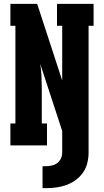

<svg xmlns="http://www.w3.org/2000/svg" viewBox="-20 -755 540 997"><path d="M201 222V108H218Q233 108 249 104.5Q265 101 277.5 91.5Q290 82 296.5 67.5Q303 53 303 37V-75L189 -423Q194 -391 195.5 -358.5Q197 -326 197 -294V-114H224V0H34V-114H60V-621H34V-735H173L303 -337V-621H276V-735H466V-621H440V37Q440 64 433.5 91Q427 118 411.5 140.5Q396 163 373.5 179.5Q351 196 325 205.5Q299 215 272 218.5Q245 222 218 222Z"/></svg>

Font: Iosevka Curly Slab Heavy
Style: Regular
Weight: 900
Monospace: yes
Designer: Belleve Invis
Foundry: Belleve Invis
Version: Version 22.1.2; ttfautohint (v1.8.4)